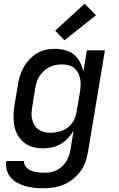

<svg xmlns="http://www.w3.org/2000/svg" viewBox="-20 -791 640 1034"><path d="M215 223Q190 223 165.5 220.5Q141 218 118 211.5Q95 205 74 194Q53 183 38 165.5Q23 148 16.5 124.5Q10 101 14 76H110Q108 89 114 99.5Q120 110 129 117Q138 124 149 128.5Q160 133 172 135Q184 137 196.5 138Q209 139 222 139Q238 139 255 136Q272 133 287.5 124.5Q303 116 316 103.5Q329 91 338 76Q347 61 352 45Q357 29 360 12L376 -86Q363 -65 345 -46Q327 -27 305.5 -14.5Q284 -2 259.5 3Q235 8 212 8Q183 8 156 0.5Q129 -7 108.5 -24Q88 -41 74.5 -65Q61 -89 56.5 -116.5Q52 -144 53 -173Q54 -202 59 -231L76 -331Q79 -355 86.5 -379.5Q94 -404 106.5 -427Q119 -450 137 -469.5Q155 -489 177.5 -503Q200 -517 225 -522.5Q250 -528 275 -528Q303 -528 330 -521Q357 -514 377.5 -497.5Q398 -481 410.5 -457Q423 -433 429 -406L448 -520H545L454 26Q450 53 440.5 80Q431 107 414 130.5Q397 154 373.5 173Q350 192 323.5 203Q297 214 269.5 218.5Q242 223 215 223ZM251 -76Q275 -76 300 -82.5Q325 -89 345.5 -105Q366 -121 378 -144.5Q390 -168 393 -192L410 -292Q413 -310 414 -328.5Q415 -347 412 -364.5Q409 -382 401 -397.5Q393 -413 380 -424Q367 -435 349.5 -439.5Q332 -444 314 -444Q297 -444 280 -441Q263 -438 247 -430Q231 -422 217.5 -410Q204 -398 193.5 -382.5Q183 -367 178 -350.5Q173 -334 170 -317L154 -217Q151 -200 150 -182.5Q149 -165 153 -148.5Q157 -132 165.5 -117.5Q174 -103 187.5 -93.5Q201 -84 217.5 -80Q234 -76 251 -76ZM327 -574 277 -626 436 -771 497 -709Z"/></svg>

Font: Iosevka Md Ex Obl
Style: Regular
Weight: 500
Width: 7
Italic angle: -9°
Monospace: yes
Designer: Belleve Invis
Foundry: Belleve Invis
Version: Version 32.5.0; ttfautohint (v1.8.4)